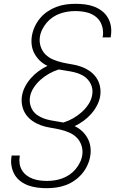

<svg xmlns="http://www.w3.org/2000/svg" viewBox="-20 -843 640 1006"><path d="M226 143Q201 143 176.5 140Q152 137 129.5 129Q107 121 88 107Q69 93 57 72.5Q45 52 40.5 28Q36 4 40 -21Q40 -23 40.5 -24.5Q41 -26 41 -28H84Q84 -27 83.5 -25.5Q83 -24 83 -23Q80 -3 83 15.5Q86 34 95.5 49.5Q105 65 119.5 76Q134 87 151.5 93.5Q169 100 188 102.5Q207 105 226 105Q246 105 266 102Q286 99 305.5 92Q325 85 343 73Q361 61 375 44.5Q389 28 398.5 9Q408 -10 411 -30Q415 -56 407 -80.5Q399 -105 382 -122Q365 -139 341.5 -149Q318 -159 293.5 -164.5Q269 -170 243.5 -174Q218 -178 194.5 -186.5Q171 -195 150.5 -209Q130 -223 116 -243Q102 -263 96.5 -288Q91 -313 95 -340Q99 -365 111.5 -389Q124 -413 142 -433.5Q160 -454 182 -470Q204 -486 229 -498Q207 -508 190 -524Q173 -540 161.5 -560.5Q150 -581 146.5 -605Q143 -629 147 -654Q151 -679 162 -703Q173 -727 190 -747.5Q207 -768 229.5 -783Q252 -798 276 -807Q300 -816 325 -819.5Q350 -823 375 -823Q400 -823 425 -820Q450 -817 472.5 -808.5Q495 -800 514 -785.5Q533 -771 545 -750.5Q557 -730 561 -705.5Q565 -681 561 -656Q561 -654 560.5 -651.5Q560 -649 560 -647H517Q518 -649 518 -650.5Q518 -652 519 -654Q523 -683 513.5 -710.5Q504 -738 482.5 -755Q461 -772 433 -778.5Q405 -785 375 -785Q355 -785 335 -782Q315 -779 295 -772Q275 -765 257 -753Q239 -741 225 -724.5Q211 -708 201.5 -689Q192 -670 189 -650Q185 -624 193 -599.5Q201 -575 218 -558Q235 -541 258.5 -531Q282 -521 306.5 -515.5Q331 -510 356.5 -506Q382 -502 405.5 -493.5Q429 -485 449.5 -471Q470 -457 484 -437Q498 -417 503.5 -392Q509 -367 505 -340Q501 -315 488.5 -291Q476 -267 458 -246.5Q440 -226 418 -210Q396 -194 371 -182Q393 -172 410 -156Q427 -140 438.5 -119.5Q450 -99 453.5 -74.5Q457 -50 453 -26Q449 -1 438 23Q427 47 410 67Q393 87 371 102.5Q349 118 324.5 127Q300 136 275 139.5Q250 143 226 143ZM312 -201Q338 -209 362 -222.5Q386 -236 407 -254.5Q428 -273 443.5 -296.5Q459 -320 463 -346Q467 -368 461 -388.5Q455 -409 441.5 -424.5Q428 -440 410 -449.5Q392 -459 371.5 -464Q351 -469 330 -472Q309 -475 288 -479Q262 -471 238 -457.5Q214 -444 193 -425.5Q172 -407 156.5 -383.5Q141 -360 137 -334Q134 -315 138 -297Q142 -279 151.5 -264.5Q161 -250 175.5 -240Q190 -230 206.5 -223.5Q223 -217 241 -213.5Q259 -210 277 -207H278Q287 -205 295.5 -204Q304 -203 312 -201Z"/></svg>

Font: Iosevka Curly XLtExObl
Style: Regular
Weight: 200
Width: 7
Italic angle: -9°
Monospace: yes
Designer: Belleve Invis
Foundry: Belleve Invis
Version: Version 11.0.1; ttfautohint (v1.8.3)